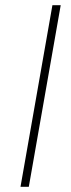

<svg xmlns="http://www.w3.org/2000/svg" viewBox="-20 -720 272 740"><path d="M182 -700H214L91 0H59Z"/></svg>

Font: KoHo ExtraLight
Style: Italic
Weight: 275
Italic angle: -10°
Version: Version 1.000; ttfautohint (v1.6)